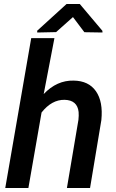

<svg xmlns="http://www.w3.org/2000/svg" viewBox="-20 -941 583 961"><path d="M198.7 -470.2Q264.6 -539.6 348.6 -537.6Q423.8 -536.6 460.2 -484.4Q496.6 -432.1 487.3 -339.8L430.7 0H314.9L372.6 -341.3Q375 -362.3 373.5 -380.4Q367.2 -439.9 303.2 -441.4Q238.8 -442.4 188 -377.9L122.1 0H6.3L136.2 -750H252.4ZM492.7 -786.6V-778.3L402.3 -779.8L345.2 -855.5L260.7 -780.3L166.5 -778.3L166 -787.1L313 -920.9H379.4Z"/></svg>

Font: Roboto Medium
Style: Italic
Weight: 500
Italic angle: -12°
Designer: Google
Version: Version 2.134; 2016